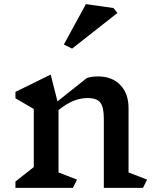

<svg xmlns="http://www.w3.org/2000/svg" viewBox="-20 -912 759 932"><path d="M674 0H484V-337Q484 -392 467 -414Q450 -436 406 -436Q373 -436 340.5 -424Q308 -412 264 -378V-75L354 -40L334 0H55V-31L144 -101V-383L55 -435V-466L226 -550L259 -420L401 -533Q422 -541 456 -541Q524 -541 564 -499.5Q604 -458 604 -387V-75L694 -40ZM550 -849 330 -676 290 -696 397 -892 531 -873Z"/></svg>

Font: Inknut
Style: Antiqua
Weight: 400
Designer: Claus Eggers Srensen
Foundry: Claus Eggers Srensen
Version: Version 1.000; ttfautohint (v1.2) -l 7 -r 28 -G 50 -x 13 -D 